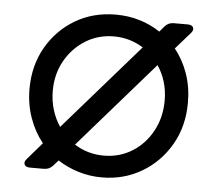

<svg xmlns="http://www.w3.org/2000/svg" viewBox="-45 -597 745 658"><g transform="rotate(5 327.5 -268.0)"><path d="M80 0Q65 0 61 -9Q57 -18 67 -29L117 -87Q88 -123 71.5 -169.5Q55 -216 55 -269Q55 -349 91 -412Q127 -475 188.5 -511.5Q250 -548 328 -548Q371 -548 409.5 -536.5Q448 -525 481 -503L498 -523Q510 -536 528 -536H576Q591 -536 595 -527Q599 -518 589 -507L539 -450Q568 -414 584 -368Q600 -322 600 -269Q600 -187 563 -123.5Q526 -60 464.5 -24Q403 12 328 12Q286 12 247 0Q208 -12 176 -33L158 -13Q146 0 128 0ZM135 -269Q135 -235 144.5 -204Q154 -173 171 -148L429 -444Q383 -473 328 -473Q274 -473 230.5 -446Q187 -419 161 -373Q135 -327 135 -269ZM328 -63Q382 -63 425.5 -90Q469 -117 494.5 -164Q520 -211 520 -269Q520 -303 511 -333Q502 -363 485 -388L227 -92Q273 -63 328 -63Z"/></g></svg>

Font: Pitagon Sans Text
Style: Regular
Weight: 400
Designer: Travis Tran
Foundry: Pitagon
Version: Version 1.001; ttfautohint (v1.8.4.7-5d5b);gftools[0.9.26]